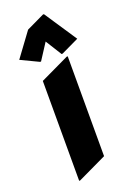

<svg xmlns="http://www.w3.org/2000/svg" viewBox="-149 -821 601 884"><g transform="rotate(-20 151.5 -379.0)"><path d="M183.1 -766.6H188L293.5 -607.9L206.5 -566.4H201.7L152.3 -645.5L101.1 -566.4H96.2L9.3 -607.9L95.2 -724.6ZM83 9.8H78.1V-479.5L219.7 -546.9H224.6V-57.6Z"/></g></svg>

Font: Nova Round
Style: Bold
Weight: 700
Designer: Wojciech Kalinowski "wmk69" (wmk69@o2.pl)
Foundry: Wojciech Kalinowski "wmk69" (wmk69@o2.pl)
Version: Version 3.1.0; 2021-05-23